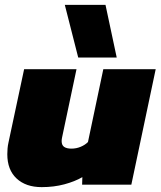

<svg xmlns="http://www.w3.org/2000/svg" viewBox="-20 -758 659 788"><path d="M301 -522 246 -738H413L459 -522ZM151 10Q86 10 48 -25.5Q10 -61 10 -125Q10 -136 11 -148.5Q12 -161 15 -174L79 -474H294L235 -195Q234 -191 233.5 -186.5Q233 -182 233 -179Q233 -162 243.5 -155Q254 -148 273 -148Q293 -148 311 -155.5Q329 -163 341 -175L404 -474H619L519 0H317L318 -31Q287 -13 244 -1.5Q201 10 151 10Z"/></svg>

Font: Kanit ExtraBold
Style: Italic
Weight: 800
Italic angle: -12°
Designer: Katatrad Team
Foundry: CadsonDemak
Version: Version 2.000; ttfautohint (v1.8.3)